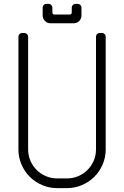

<svg xmlns="http://www.w3.org/2000/svg" viewBox="-20 -970 640 990"><path d="M125 -200V-780C125 -785.7 123.1 -790.4 119.2 -794.2C115.4 -798.1 110.7 -800 105 -800H95C89.3 -800 84.6 -798.1 80.8 -794.2C76.9 -790.4 75 -785.7 75 -780V-200C75 -172.3 80.2 -146.3 90.8 -122C101.2 -97.7 115.5 -76.5 133.5 -58.5C151.5 -40.5 172.7 -26.2 197 -15.8C221.3 -5.2 247.3 0 275 0H325C352.7 0 378.7 -5.2 403 -15.8C427.3 -26.2 448.5 -40.5 466.5 -58.5C484.5 -76.5 498.8 -97.7 509.2 -122C519.8 -146.3 525 -172.3 525 -200V-780C525 -785.7 523.1 -790.4 519.2 -794.2C515.4 -798.1 510.7 -800 505 -800H495C489.3 -800 484.6 -798.1 480.8 -794.2C476.9 -790.4 475 -785.7 475 -780V-200C475 -179.3 471.1 -159.8 463.2 -141.5C455.4 -123.2 444.8 -107.2 431.2 -93.8C417.8 -80.2 401.8 -69.6 383.5 -61.8C365.2 -53.9 345.7 -50 325 -50H275C254.3 -50 234.8 -53.9 216.5 -61.8C198.2 -69.6 182.2 -80.2 168.8 -93.8C155.2 -107.2 144.6 -123.2 136.8 -141.5C128.9 -159.8 125 -179.3 125 -200ZM200 -930V-900V-890C200 -879 203.9 -869.6 211.8 -861.8C219.6 -853.9 229 -850 240 -850H360C371.3 -850 380.8 -853.9 388.5 -861.8C396.2 -869.6 400 -879 400 -890V-900V-930C400 -935.7 398.1 -940.4 394.2 -944.2C390.4 -948.1 385.7 -950 380 -950H370C364.3 -950 359.6 -948.1 355.8 -944.2C351.9 -940.4 350 -935.7 350 -930V-905C350 -902.3 349 -900 347 -898C345 -896 342.7 -895 340 -895H260C257.3 -895 255 -896 253 -898C251 -900 250 -902.3 250 -905V-930C250 -935.7 248.1 -940.4 244.2 -944.2C240.4 -948.1 235.7 -950 230 -950H220C214.3 -950 209.6 -948.1 205.8 -944.2C201.9 -940.4 200 -935.7 200 -930Z"/></svg>

Font: lerotica
Style: Regular
Weight: 400
Designer: defharo
Foundry: deFharo
Version: Version 1.001 2011